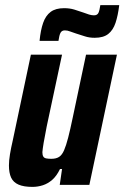

<svg xmlns="http://www.w3.org/2000/svg" viewBox="-20 -724 487 752"><path d="M107 8Q73 8 52.5 -1Q32 -10 23.5 -28.5Q15 -47 15 -76Q15 -95 19 -119.5Q23 -144 30 -174L101 -510H223L163 -229Q155 -189 151 -165Q147 -141 146 -128Q146 -117 149.5 -111Q153 -105 161.5 -103.5Q170 -102 181 -102Q200 -102 211.5 -109.5Q223 -117 231 -135.5Q239 -154 247 -185Q255 -216 265 -264L317 -510H438L330 0H214L223 -62H215Q202 -35 185 -20Q168 -5 148 1.5Q128 8 107 8ZM135 -564Q139 -606 149 -634.5Q159 -663 178.5 -677.5Q198 -692 231 -692Q253 -692 271 -686.5Q289 -681 306 -675Q319 -670 329 -667Q339 -664 348 -664Q361 -664 365.5 -673.5Q370 -683 373 -704H447Q442 -663 432.5 -634.5Q423 -606 404 -591Q385 -576 351 -576Q330 -576 313 -581.5Q296 -587 277 -593Q264 -597 254 -601Q244 -605 234 -605Q222 -605 217 -595.5Q212 -586 209 -564Z"/></svg>

Font: Saira Condensed
Style: Bold Italic
Weight: 700
Width: 3
Italic angle: -12°
Designer: Hector Gatti with collaboration of the Omnibus-Type team
Foundry: Omnibus-Type
Version: Version 1.101